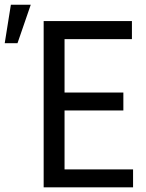

<svg xmlns="http://www.w3.org/2000/svg" viewBox="-110 -801 626 821"><path d="M417.5 -328.6H166V-76.7H459V0H76.7V-710.9H454.1V-633.8H166V-405.3H417.5ZM-63.5 -780.8H21.5L-35.2 -616.2H-89.8Z"/></svg>

Font: Roboto Condensed
Style: Regular
Weight: 400
Designer: Google
Version: Version 2.001047; 2015